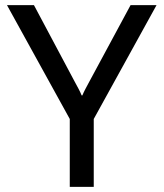

<svg xmlns="http://www.w3.org/2000/svg" viewBox="-20 -731 640 751"><path d="M252.9 0H346.7V-265.6L592.3 -710.9H490.7L328.6 -410.2Q320.8 -395.5 314.2 -383.3Q307.6 -371.1 302.2 -357.9H299.3Q293.9 -371.1 287.4 -383.3Q280.8 -395.5 272.9 -410.2L112.8 -710.9H7.3L252.9 -265.6Z"/></svg>

Font: Roboto Flex
Style: wght 400 wdth 100 opsz 14.0 GRAD 0.00 slnt 0.00 XTRA 468 XOPQ 96 YOPQ 79 YTLC 514 YTUC 712 YTAS 750 YTDE -203.00 YTFI 738
Weight: 400
Designer: Berlow after Robertson
Foundry: Google
Version: Version 3.100